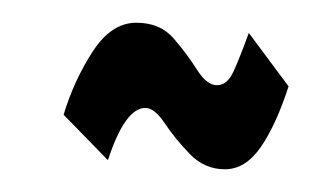

<svg xmlns="http://www.w3.org/2000/svg" viewBox="-20 -407 290 169"><path d="M178 -258Q160 -258 147 -271.5Q134 -285 125 -298.5Q116 -312 108 -312Q90 -312 75 -266L36 -306Q45 -336 61.5 -361.5Q78 -387 100 -387Q121 -387 133 -373Q145 -359 153.5 -345.5Q162 -332 171 -332Q180 -332 185.5 -344Q191 -356 199 -378L234 -331Q223 -297 209.5 -277.5Q196 -258 178 -258Z"/></svg>

Font: Inconsolata UltraCondensed SemiBold
Style: Regular
Weight: 600
Width: 1
Monospace: yes
Designer: Raph Levien, Cyreal, Brenton Simpson
Foundry: Raph Levien, Cyreal, Google
Version: Version 3.001; ttfautohint (v1.8.2.53-6de2)